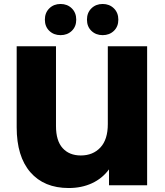

<svg xmlns="http://www.w3.org/2000/svg" viewBox="-20 -933 831 967"><path d="M721 -700V0H529V-80Q495 -34 443 -10Q391 14 326 14Q202 14 133 -65.5Q64 -145 64 -292V-700H262V-298Q262 -224 295.5 -187Q329 -150 387 -150Q448 -150 485.5 -190Q523 -230 523 -308V-700ZM206 -834Q206 -869 228.5 -891Q251 -913 285 -913Q319 -913 341.5 -891Q364 -869 364 -834Q364 -799 341.5 -777.5Q319 -756 285 -756Q251 -756 228.5 -777.5Q206 -799 206 -834ZM418 -834Q418 -869 440.5 -891Q463 -913 497 -913Q531 -913 553.5 -891Q576 -869 576 -834Q576 -799 553.5 -777.5Q531 -756 497 -756Q463 -756 440.5 -777.5Q418 -799 418 -834Z"/></svg>

Font: Montserrat Alternates ExtraBold
Style: Regular
Weight: 800
Designer: Julieta Ulanovsky
Foundry: Julieta Ulanovsky
Version: Version 7.200